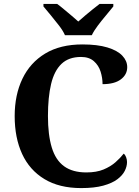

<svg xmlns="http://www.w3.org/2000/svg" viewBox="-20 -951 710 981"><path d="M395 10Q283 10 207 -36Q131 -82 93 -164.5Q55 -247 55 -358Q55 -466 94.5 -548.5Q134 -631 211 -677.5Q288 -724 401 -724Q478 -724 529 -708.5Q580 -693 605 -666.5Q630 -640 630 -608Q630 -570 597.5 -545.5Q565 -521 504 -521Q504 -553 494 -585Q484 -617 459.5 -638.5Q435 -660 394 -660Q331 -660 294 -624.5Q257 -589 241 -521.5Q225 -454 225 -358Q225 -262 244.5 -197.5Q264 -133 307.5 -101.5Q351 -70 421 -70Q473 -70 509 -85Q545 -100 570 -122Q595 -144 612 -166Q620 -160 624.5 -147.5Q629 -135 629 -123Q629 -101 617.5 -78Q606 -55 579.5 -35Q553 -15 507.5 -2.5Q462 10 395 10ZM312 -771Q302 -794 281.5 -820.5Q261 -847 239.5 -873Q218 -899 202 -918V-931H272Q286 -921 305.5 -904.5Q325 -888 345 -871.5Q365 -855 380 -841Q395 -855 415 -871.5Q435 -888 455 -904.5Q475 -921 489 -931H559V-918Q544 -899 522 -873Q500 -847 480 -820.5Q460 -794 449 -771Z"/></svg>

Font: Noto Rashi Hebrew
Style: Bold
Weight: 700
Version: Version 1.006